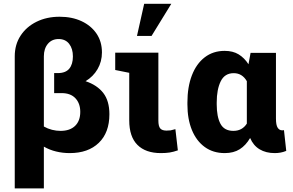

<svg xmlns="http://www.w3.org/2000/svg" viewBox="-20 -811 1573 1030"><path d="M59.1 199.7V-508.8Q59.1 -571.8 90.3 -619.6Q121.6 -667.5 176 -694.3Q230.5 -721.2 299.8 -721.2Q366.2 -721.2 417.2 -697.5Q468.3 -673.8 497.6 -630.9Q526.9 -587.9 526.9 -529.8Q526.9 -480.5 503.4 -440.2Q480 -399.9 439 -375.5Q501.5 -354.5 534.2 -312Q566.9 -269.5 566.9 -198.2Q566.9 -99.6 510 -44.7Q453.1 10.3 354 10.3Q316.4 10.3 281 1.7Q245.6 -6.8 215.3 -24.4V199.7ZM304.7 -108.9Q355 -108.9 382.8 -135.7Q410.6 -162.6 410.6 -210.9Q410.6 -255.9 384.8 -283.7Q358.9 -311.5 310.5 -311.5H270.5V-418.9H290Q332 -418.9 351.6 -442.6Q371.1 -466.3 371.1 -508.3Q371.1 -549.8 351.1 -575.7Q331.1 -601.6 294.4 -601.6Q258.3 -601.6 236.8 -575.9Q215.3 -550.3 215.3 -508.8V-132.3Q235.8 -120.6 259 -114.7Q282.2 -108.9 304.7 -108.9Z M843.3 10.3Q761.2 10.3 717.3 -33.7Q673.3 -77.6 673.3 -165.5V-420.4L598.1 -435.5V-528.3H829.6V-164.6Q829.6 -133.8 839.6 -122.1Q849.6 -110.4 873 -110.4Q887.7 -110.4 895 -111.6Q902.3 -112.8 920.9 -118.2L934.1 -4.4Q910.6 3.9 890.4 7.1Q870.1 10.3 843.3 10.3ZM714.8 -618.2 753.4 -790.5H898.9L793 -618.2Z M1185.5 10.3Q1123.5 10.3 1078.6 -22.2Q1033.7 -54.7 1009.5 -113.5Q985.4 -172.4 985.4 -251V-261.2Q985.4 -344.2 1009.3 -406.5Q1033.2 -468.8 1078.1 -503.4Q1123 -538.1 1185.1 -538.1Q1229.5 -538.1 1260.3 -519.3Q1291 -500.5 1313 -466.3L1324.2 -527.3H1460.4V-175.3Q1460.4 -140.1 1469.5 -126Q1478.5 -111.8 1494.1 -111.8Q1500 -111.8 1503.4 -112.8L1515.6 -1.5Q1498.5 5.4 1483.6 7.8Q1468.8 10.3 1453.6 10.3Q1406.7 10.3 1372.8 -10Q1338.9 -30.3 1321.8 -70.8Q1298.8 -31.2 1266.1 -10.5Q1233.4 10.3 1185.5 10.3ZM1231.9 -108.9Q1279.3 -108.9 1304.2 -147.9V-375.5Q1279.3 -418.5 1233.9 -418.5Q1185.5 -418.5 1164.1 -375Q1142.6 -331.5 1142.6 -261.2V-251Q1142.6 -184.6 1162.8 -146.7Q1183.1 -108.9 1231.9 -108.9Z"/></svg>

Font: Roboto Slab ExtraBold
Style: Regular
Weight: 800
Designer: Google
Version: Version 2.001; ttfautohint (v1.8.3)